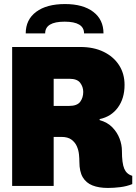

<svg xmlns="http://www.w3.org/2000/svg" viewBox="-20 -918 673 948"><path d="M513 10Q468 10 436.5 -2.5Q405 -15 388.5 -43Q372 -71 372 -119Q372 -134 370 -155Q368 -176 359.5 -195.5Q351 -215 333 -228.5Q315 -242 283 -242H245V0H40V-686H377Q443 -686 492 -662Q541 -638 568 -596Q595 -554 595 -499Q595 -432 562 -387Q529 -342 472 -330V-325Q511 -314 535 -289Q559 -264 570.5 -233.5Q582 -203 582 -173Q582 -112 593.5 -85Q605 -58 633 -50V-9Q606 2 574 6Q542 10 513 10ZM245 -395H321Q361 -395 376 -415.5Q391 -436 391 -464Q391 -489 376 -509Q361 -529 323 -529H245ZM107 -753Q107 -821 158.5 -859.5Q210 -898 301 -898Q390 -898 440.5 -859.5Q491 -821 491 -753H395Q395 -782 371 -796.5Q347 -811 299 -811Q251 -811 227 -796.5Q203 -782 203 -753Z"/></svg>

Font: Chivo Mono Black
Style: Regular
Weight: 900
Designer: Hector Gatti
Foundry: Omnibus-Type
Version: Version 1.008